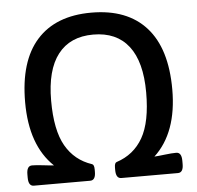

<svg xmlns="http://www.w3.org/2000/svg" viewBox="-51 -759 833 811"><g transform="rotate(-5 365.5 -353.5)"><path d="M60 0Q37 0 37 -36V-50Q37 -86 60 -86Q78 -86 106.5 -82.5Q135 -79 152 -78Q54 -171 54 -354Q54 -528 134 -617.5Q214 -707 365 -707Q517 -707 597.5 -617.5Q678 -528 678 -354Q678 -171 578 -78Q595 -79 623.5 -82.5Q652 -86 671 -86Q694 -86 694 -50V-36Q694 0 671 0H431Q408 0 408 -36V-46Q408 -66 417 -69Q491 -93 529 -159.5Q567 -226 567 -351Q567 -481 515.5 -547.5Q464 -614 365 -614Q267 -614 215.5 -547.5Q164 -481 164 -351Q164 -226 202 -159.5Q240 -93 313 -69Q322 -66 322 -46V-36Q322 0 299 0Z"/></g></svg>

Font: Asap Medium
Style: Regular
Weight: 500
Designer: Pablo Cosgaya
Foundry: Omnibus-Type
Version: Version 3.001; ttfautohint (v1.8.3)